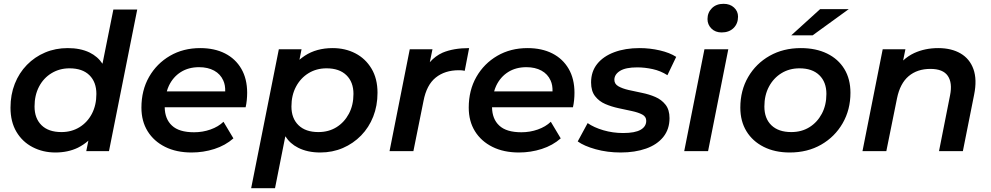

<svg xmlns="http://www.w3.org/2000/svg" viewBox="-20 -792 5195 1006"><path d="M270 7Q205 7 151 -21Q97 -49 66 -101.5Q35 -154 35 -228Q35 -296 57.5 -353Q80 -410 121 -452Q162 -494 216.5 -517Q271 -540 335 -540Q401 -540 449 -517Q492 -496 517 -458L574 -742H699L551 0H432L443 -55Q418 -33 388 -18Q336 7 270 7ZM302 -100Q355 -100 396.5 -125.5Q438 -151 461.5 -196Q485 -241 485 -300Q485 -362 448.5 -398Q412 -434 344 -434Q292 -434 250 -408.5Q208 -383 184.5 -338Q161 -293 161 -234Q161 -172 197.5 -136Q234 -100 302 -100Z M984 7Q904 7 845 -22.5Q786 -52 753.5 -104.5Q721 -157 721 -228Q721 -319 761 -389Q801 -459 870.5 -499.5Q940 -540 1029 -540Q1104 -540 1159 -512Q1214 -484 1244.5 -431.5Q1275 -379 1275 -306Q1275 -287 1273 -267Q1271 -247 1267 -230H843Q844 -168 881 -134Q918 -99 997 -99Q1042 -99 1083 -113.5Q1124 -128 1151 -154L1203 -67Q1161 -30 1103.5 -11.5Q1046 7 984 7ZM854 -313H1160Q1161 -346 1150 -370Q1135 -404 1102 -422Q1069 -440 1023 -440Q968 -440 927.5 -414.5Q887 -389 865 -343Q858 -328 854 -313Z M1658 7Q1591 7 1542 -18Q1500 -39 1475 -78L1421 194H1296L1441 -534H1560L1549 -479Q1562 -490 1577 -500Q1638 -540 1723 -540Q1789 -540 1842 -512.5Q1895 -485 1926.5 -432.5Q1958 -380 1958 -306Q1958 -238 1935.5 -181Q1913 -124 1872 -82Q1831 -40 1776.5 -16.5Q1722 7 1658 7ZM1648 -100Q1702 -100 1743 -125.5Q1784 -151 1808 -196Q1832 -241 1832 -300Q1832 -362 1795 -398Q1758 -434 1691 -434Q1638 -434 1596.5 -408.5Q1555 -383 1531 -338Q1507 -293 1507 -234Q1507 -172 1544 -136Q1581 -100 1648 -100Z M2021 0 2127 -534H2246L2232 -466Q2261 -499 2299 -516Q2356 -540 2438 -540L2415 -421Q2407 -423 2400 -423.5Q2393 -424 2384 -424Q2311 -424 2263 -385.5Q2215 -347 2199 -263L2146 0Z M2699 7Q2619 7 2560 -22.5Q2501 -52 2468.5 -104.5Q2436 -157 2436 -228Q2436 -319 2476 -389Q2516 -459 2585.5 -499.5Q2655 -540 2744 -540Q2819 -540 2874 -512Q2929 -484 2959.5 -431.5Q2990 -379 2990 -306Q2990 -287 2988 -267Q2986 -247 2982 -230H2558Q2559 -168 2596 -134Q2633 -99 2712 -99Q2757 -99 2798 -113.5Q2839 -128 2866 -154L2918 -67Q2876 -30 2818.5 -11.5Q2761 7 2699 7ZM2569 -313H2875Q2876 -346 2865 -370Q2850 -404 2817 -422Q2784 -440 2738 -440Q2683 -440 2642.5 -414.5Q2602 -389 2580 -343Q2573 -328 2569 -313Z M3232 7Q3162 7 3101 -10Q3040 -27 3007 -51L3059 -147Q3092 -124 3141.5 -109.5Q3191 -95 3245 -95Q3307 -95 3336.5 -112Q3366 -129 3366 -159Q3366 -181 3345 -192Q3324 -203 3291.5 -210Q3259 -217 3221.5 -225Q3184 -233 3151.5 -247Q3119 -261 3098 -288Q3077 -315 3077 -360Q3077 -417 3109 -457Q3141 -497 3198.5 -518.5Q3256 -540 3331 -540Q3385 -540 3437 -528Q3489 -516 3523 -494L3477 -398Q3441 -421 3399.5 -430Q3358 -439 3319 -439Q3258 -439 3228.5 -420.5Q3199 -402 3199 -374Q3199 -352 3220 -340Q3241 -328 3273.5 -320.5Q3306 -313 3343.5 -305.5Q3381 -298 3413.5 -284Q3446 -270 3467 -243.5Q3488 -217 3488 -173Q3488 -115 3455.5 -74.5Q3423 -34 3365 -13.5Q3307 7 3232 7Z M3565 0 3671 -534H3796L3690 0ZM3761 -622Q3728 -622 3707.5 -642.5Q3687 -663 3687 -692Q3687 -726 3710 -749Q3733 -772 3771 -772Q3805 -772 3826 -752.5Q3847 -733 3847 -705Q3847 -668 3823.5 -645Q3800 -622 3761 -622Z M4118 7Q4040 7 3981.5 -22.5Q3923 -52 3891 -104.5Q3859 -157 3859 -228Q3859 -318 3900 -388.5Q3941 -459 4012.5 -499.5Q4084 -540 4176 -540Q4255 -540 4313.5 -511.5Q4372 -483 4404 -430.5Q4436 -378 4436 -306Q4436 -217 4395 -146Q4354 -75 4282.5 -34Q4211 7 4118 7ZM4126 -100Q4180 -100 4221 -125.5Q4262 -151 4286 -196Q4310 -241 4310 -300Q4310 -362 4273 -398Q4236 -434 4169 -434Q4116 -434 4074.5 -408.5Q4033 -383 4009 -338Q3985 -293 3985 -234Q3985 -171 4022 -135.5Q4059 -100 4126 -100ZM4126 -607 4277 -744H4427L4238 -607Z M4896 -540Q4965 -540 5013 -512Q5061 -484 5080.5 -429.5Q5100 -375 5084 -296L5025 0H4900L4958 -293Q4971 -358 4946 -394.5Q4921 -431 4855 -431Q4786 -431 4741 -393Q4696 -355 4680 -277L4624 0H4499L4605 -534H4724L4712 -475Q4738 -499 4770 -514Q4827 -540 4896 -540Z"/></svg>

Font: Montserrat Thin SemiBold
Style: Italic
Weight: 600
Italic angle: -11.3°
Version: Version 9.000